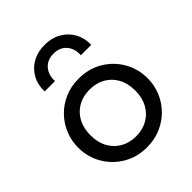

<svg xmlns="http://www.w3.org/2000/svg" viewBox="-215 -888 1029 1029"><g transform="rotate(-45 299.0 -373.5)"><path d="M299 15Q223 15 163.5 -20.5Q104 -56 70 -115Q36 -174 36 -245Q36 -297.5 55.5 -344.5Q75 -391.5 110.5 -427.8Q146 -464 194 -484.5Q242 -505 299 -505Q375.5 -505 435 -469.5Q494.5 -434 528.5 -375Q562.5 -316 562.5 -245Q562.5 -192.5 543 -145.5Q523.5 -98.5 488 -62.5Q452.5 -26.5 404.5 -5.8Q356.5 15 299 15ZM299 -68Q348.5 -68 386.8 -89.8Q425 -111.5 447 -151.2Q469 -191 469 -245Q469 -299.5 447.2 -339.2Q425.5 -379 387 -400.5Q348.5 -422 299 -422Q249.5 -422 211.2 -400.5Q173 -379 151.2 -339.2Q129.5 -299.5 129.5 -245Q129.5 -191 151.2 -151.2Q173 -111.5 211.5 -89.8Q250 -68 299 -68ZM122 -585Q120.5 -636.5 142.5 -676.5Q164.5 -716.5 205 -739.2Q245.5 -762 299 -762Q351 -762 391.5 -739Q432 -716 454.2 -676Q476.5 -636 475.5 -585H396.5Q399 -634.5 372.2 -664.8Q345.5 -695 299 -695Q252.5 -695 225.5 -664.8Q198.5 -634.5 200.5 -585Z"/></g></svg>

Font: Geologica Cursive Light
Style: Regular
Weight: 300
Designer: Sindre Bremnes, Frode Helland
Foundry: Monokrom Skriftforlag AS
Version: Version 1.010;gftools[0.9.28]